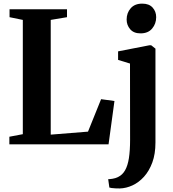

<svg xmlns="http://www.w3.org/2000/svg" viewBox="-20 -794 954 1056"><path d="M31.5 0V-42L105.5 -56V-684.5L32.5 -699.5V-743H348.5V-699.5L259 -684.5V-53.5L464 -70L536 -248.5L609.5 -238.5L577 0ZM639 242.5Q627.5 242.5 615.5 242Q603.5 241.5 594.2 240.2Q585 239 581.5 237.5L575 191.5Q583.5 191.5 598.8 189.2Q614 187 629.5 179.5Q653.5 168 668 142.5Q682.5 117 689 75.8Q695.5 34.5 695.5 -24.5L695 -444.5L629.5 -464.5V-511.5L801.5 -545H811.5L835 -526.5V-10Q835 52.5 817.8 99.5Q800.5 146.5 772 178Q743.5 209.5 708.8 225.5Q674 241.5 639 242.5ZM752.5 -610.5Q715.5 -610.5 696 -633.2Q676.5 -656 676.5 -686.5Q676.5 -723 698.8 -748.5Q721 -774 762 -774H763Q800 -774 819.5 -752.2Q839 -730.5 839 -699.5Q839 -663.5 816.8 -637Q794.5 -610.5 753.5 -610.5Z"/></svg>

Font: Merriweather 72pt
Style: Bold
Weight: 700
Version: Version 2.100